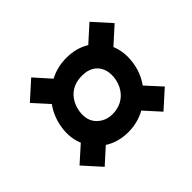

<svg xmlns="http://www.w3.org/2000/svg" viewBox="-122 -763 820 820"><g transform="rotate(-45 288.0 -353.5)"><path d="M313 -558Q374 -558 419 -529.5Q464 -501 486 -453Q508 -405 500 -345Q493 -289 460.5 -244Q428 -199 380.5 -172.5Q333 -146 276 -146Q217 -146 171.5 -174.5Q126 -203 103.5 -251.5Q81 -300 89 -359Q97 -416 129 -461Q161 -506 209 -532Q257 -558 313 -558ZM132 -286 203 -206 100 -113 28 -193ZM439 -267 524 -174 444 -102 360 -195ZM308 -457Q258 -457 228 -429Q198 -401 191 -354Q185 -306 212 -277.5Q239 -249 282 -248Q313 -248 337.5 -260.5Q362 -273 378 -297Q394 -321 398 -352Q402 -384 391.5 -408Q381 -432 359.5 -444.5Q338 -457 308 -457ZM148 -605 232 -511 152 -438 67 -532ZM492 -597 564 -517 471 -433 399 -513Z"/></g></svg>

Font: Exo 2 ExtraBold
Style: Italic
Weight: 800
Italic angle: -8°
Designer: Natanael Gama
Foundry: Natanael Gama
Version: Version 2.010